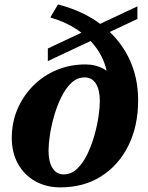

<svg xmlns="http://www.w3.org/2000/svg" viewBox="-20 -787 634 822"><path d="M238.8 15.2Q177.6 15.2 130.3 -11.6Q83 -38.4 56.7 -86.2Q30.4 -134 30.4 -196.4Q30.4 -262.8 54.7 -319.6Q79 -376.4 121.9 -419.7Q164.8 -463 222.2 -487.1Q279.6 -511.2 345.8 -511.2Q390.2 -511.2 426 -490.9Q461.8 -470.6 483 -435.5Q504.2 -400.4 504.2 -357L442.2 -428Q442.2 -493.4 412.5 -549.3Q382.8 -605.2 327.9 -647.4Q273 -689.6 196.8 -711.6V-714.8L227.8 -767.2H231Q338.4 -739.2 414.2 -680.9Q490 -622.6 530.7 -540.5Q571.4 -458.4 571.4 -357.4Q571.4 -247.2 529.4 -163Q487.4 -78.8 412.6 -31.8Q337.8 15.2 238.8 15.2ZM252.4 -40.4Q284.8 -40.4 309.8 -64.1Q334.8 -87.8 353.1 -125.3Q371.4 -162.8 383.7 -205.9Q396 -249 401.7 -288.2Q407.4 -327.4 407.4 -353.8Q407.4 -402.6 390.5 -429.1Q373.6 -455.6 342.8 -455.6Q310.4 -455.6 285.4 -431.9Q260.4 -408.2 242.1 -370.7Q223.8 -333.2 211.5 -290.1Q199.2 -247 193.5 -207.9Q187.8 -168.8 187.8 -142.2Q187.8 -94.4 204.7 -67.4Q221.6 -40.4 252.4 -40.4ZM184.8 -525.4V-579.4L568.2 -759.8V-705.8Z"/></svg>

Font: Platypi Light
Style: Italic
Weight: 300
Italic angle: -13°
Designer: David Sargent
Foundry: Bolt Cutter Type
Version: Version 1.200